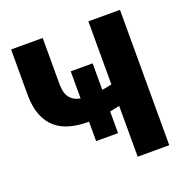

<svg xmlns="http://www.w3.org/2000/svg" viewBox="-129 -850 949 971"><g transform="rotate(-20 345.0 -364.0)"><path d="M619 0H449V-273.5Q435.5 -270.5 422.5 -267.8Q409.5 -265 396.5 -262.5V-146H278.5V-250.5Q223 -250 177.8 -262.2Q132.5 -274.5 100.2 -302.5Q68 -330.5 50.5 -375.8Q33 -421 33 -486.5V-728.5H203V-486Q203 -464 206.2 -445.8Q209.5 -427.5 218.2 -413.2Q227 -399 241.5 -389.5Q256 -380 278.5 -375.5V-521.5H396.5V-379Q408.5 -381 421.5 -383.2Q434.5 -385.5 449 -389V-728.5H619Z"/></g></svg>

Font: Lato Black
Style: Regular
Weight: 900
Designer: Lukasz Dziedzic
Foundry: tyPoland Lukasz Dziedzic
Version: Version 2.007; 2014-02-27